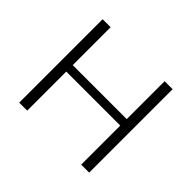

<svg xmlns="http://www.w3.org/2000/svg" viewBox="-147 -864 1071 1071"><g transform="rotate(45 388.0 -329.0)"><path d="M601 -658H664V0H601V-308H175V0H112V-658H175V-359H601Z"/></g></svg>

Font: EauTestSC Semilight
Style: Regular
Weight: 300
Designer: Christian Thalmann (Catharsis Fonts)
Version: Version 0.001;PS 000.001;hotconv 1.0.88;makeotf.lib2.5.64775